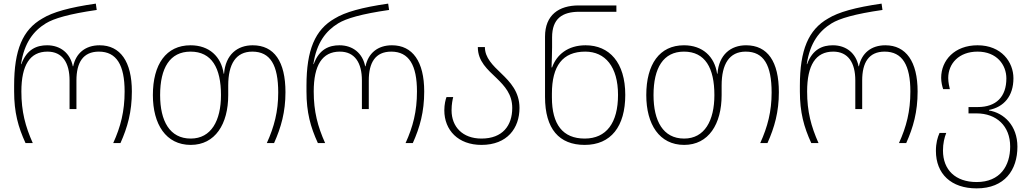

<svg xmlns="http://www.w3.org/2000/svg" viewBox="-20 -790 5690 1060"><path d="M121 0H161C120 -92 98 -174 98 -285C98 -430 145 -505 242 -505C325 -505 364 -443 364 -346V-188H402V-346C402 -444 438 -505 526 -505C624 -505 668 -430 668 -285C668 -175 646 -90 605 0H645C684 -87 708 -172 708 -285C708 -450 644 -540 530 -540C451 -540 399 -496 384 -424H382C368 -496 314 -540 240 -540C184 -540 128 -519 98 -436H96C114 -555 166 -620 233 -661C277 -688 361 -713 514 -735L509 -770C363 -749 271 -723 214 -688C105 -626 58 -514 58 -317V-285C58 -170 80 -89 121 0Z M1033 10C1168 10 1240 -105 1240 -265V-318C1240 -436 1282 -505 1373 -505C1473 -505 1516 -430 1516 -279C1516 -175 1494 -90 1453 0H1493C1532 -87 1556 -172 1556 -281C1556 -450 1494 -540 1375 -540C1291 -540 1225 -489 1217 -383H1215C1201 -478 1135 -540 1032 -540C897 -540 824 -435 824 -265C824 -104 896 10 1033 10ZM1033 -25C917 -25 864 -122 864 -265C864 -415 918 -505 1032 -505C1149 -505 1200 -415 1200 -265C1200 -124 1146 -25 1033 -25Z M1735 0H1775C1734 -92 1712 -174 1712 -285C1712 -430 1759 -505 1856 -505C1939 -505 1978 -443 1978 -346V-188H2016V-346C2016 -444 2052 -505 2140 -505C2238 -505 2282 -430 2282 -285C2282 -175 2260 -90 2219 0H2259C2298 -87 2322 -172 2322 -285C2322 -450 2258 -540 2144 -540C2065 -540 2013 -496 1998 -424H1996C1982 -496 1928 -540 1854 -540C1798 -540 1742 -519 1712 -436H1710C1728 -555 1780 -620 1847 -661C1891 -688 1975 -713 2128 -735L2123 -770C1977 -749 1885 -723 1828 -688C1719 -626 1672 -514 1672 -317V-285C1672 -170 1694 -89 1735 0Z M2638 10C2781 10 2848 -83 2848 -194C2848 -283 2797 -337 2747 -385C2701 -429 2657 -471 2657 -530H2618C2618 -451 2672 -406 2722 -358C2766 -315 2808 -270 2808 -194C2808 -97 2755 -25 2638 -25C2534 -25 2473 -90 2473 -181C2473 -216 2479 -241 2482 -254H2445C2440 -241 2433 -214 2433 -181C2433 -71 2510 10 2638 10Z M3208 10C3353 10 3432 -92 3432 -266C3432 -445 3344 -540 3213 -540C3115 -540 3053 -488 3028 -418H3025C3026 -447 3028 -500 3028 -529V-584C3028 -687 3084 -725 3178 -725H3383V-760H3175C3065 -760 2989 -707 2989 -588V-255C2989 -78 3067 10 3208 10ZM3208 -25C3087 -25 3027 -103 3027 -252V-273C3027 -426 3086 -505 3211 -505C3321 -505 3392 -422 3392 -266C3392 -112 3328 -25 3208 -25Z M3757 10C3892 10 3964 -105 3964 -265V-318C3964 -436 4006 -505 4097 -505C4197 -505 4240 -430 4240 -279C4240 -175 4218 -90 4177 0H4217C4256 -87 4280 -172 4280 -281C4280 -450 4218 -540 4099 -540C4015 -540 3949 -489 3941 -383H3939C3925 -478 3859 -540 3756 -540C3621 -540 3548 -435 3548 -265C3548 -104 3620 10 3757 10ZM3757 -25C3641 -25 3588 -122 3588 -265C3588 -415 3642 -505 3756 -505C3873 -505 3924 -415 3924 -265C3924 -124 3870 -25 3757 -25Z M4459 0H4499C4458 -92 4436 -174 4436 -285C4436 -430 4483 -505 4580 -505C4663 -505 4702 -443 4702 -346V-188H4740V-346C4740 -444 4776 -505 4864 -505C4962 -505 5006 -430 5006 -285C5006 -175 4984 -90 4943 0H4983C5022 -87 5046 -172 5046 -285C5046 -450 4982 -540 4868 -540C4789 -540 4737 -496 4722 -424H4720C4706 -496 4652 -540 4578 -540C4522 -540 4466 -519 4436 -436H4434C4452 -555 4504 -620 4571 -661C4615 -688 4699 -713 4852 -735L4847 -770C4701 -749 4609 -723 4552 -688C4443 -626 4396 -514 4396 -317V-285C4396 -170 4418 -89 4459 0Z M5372 250C5527 250 5597 148 5597 20C5597 -97 5522 -167 5440 -180V-183C5522 -199 5575 -259 5575 -358C5575 -447 5509 -540 5377 -540C5250 -540 5176 -457 5176 -360C5176 -337 5182 -312 5187 -298H5224C5221 -311 5215 -335 5215 -359C5215 -439 5274 -505 5377 -505C5483 -505 5536 -432 5536 -357C5536 -256 5480 -199 5378 -199H5327V-164H5371C5481 -164 5557 -95 5557 19C5557 125 5502 215 5372 215C5255 215 5186 148 5186 41C5186 2 5194 -31 5204 -56H5167C5156 -31 5147 -1 5147 43C5147 170 5231 250 5372 250Z"/></svg>

Font: Noto Sans Georgian ExtraLight
Style: Regular
Weight: 200
Designer: Monotype Design Team, Akaki Razmadze
Foundry: Google LLC
Version: Version 2.005